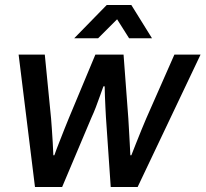

<svg xmlns="http://www.w3.org/2000/svg" viewBox="-20 -743 817 763"><path d="M119 0 54 -526H158L183 -272Q184 -258 186 -232Q188 -206 189.5 -177.5Q191 -149 192 -126H196Q204 -149 215 -176.5Q226 -204 236 -230Q246 -256 253 -272L359 -526H471L490 -272Q491 -255 492.5 -229Q494 -203 495.5 -175.5Q497 -148 498 -126H502Q510 -146 520.5 -173Q531 -200 542 -226.5Q553 -253 561 -272L673 -526H777L527 0H420L401 -277Q400 -293 399 -315Q398 -337 397 -360Q396 -383 396 -400H391Q385 -384 377 -361Q369 -338 360.5 -316Q352 -294 344 -277L227 0ZM275 -591 404 -723H502L584 -591H493L426 -697H476L370 -591Z"/></svg>

Font: Archivo SemiBold Medium
Style: Italic
Weight: 500
Italic angle: -10°
Version: Version 2.001